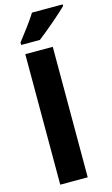

<svg xmlns="http://www.w3.org/2000/svg" viewBox="-145 -1028 630 1080"><g transform="rotate(-15 170.0 -488.0)"><path d="M340 -967V-976H161C134 -932 88 -873 55 -830V-816H164C215 -855 303 -930 340 -967ZM224 0V-760H64V0Z"/></g></svg>

Font: Noto Sans Myanmar UI SemiCondensed ExtraBold
Style: Regular
Weight: 800
Width: 4
Designer: Monotype Design Team
Foundry: Monotype Imaging Inc.
Version: Version 2.103